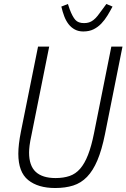

<svg xmlns="http://www.w3.org/2000/svg" viewBox="-20 -932 635 964"><path d="M227 -698 138 -254Q131 -222 128.5 -201.5Q126 -181 126 -166Q126 -100 159.5 -69Q193 -38 259 -38Q299 -38 329.5 -48.5Q360 -59 382.5 -85Q405 -111 422 -154.5Q439 -198 452 -263L539 -698H595L507 -258Q491 -179 469 -127Q447 -75 417 -44Q387 -13 347.5 -0.5Q308 12 257 12Q171 12 121.5 -28Q72 -68 72 -160Q72 -206 85 -271L171 -698ZM398 -774Q374 -774 355.5 -784Q337 -794 324 -811Q311 -828 302.5 -850.5Q294 -873 288 -899L321 -912L330 -885Q344 -848 358.5 -832Q373 -816 402 -816Q416 -816 427 -819.5Q438 -823 448.5 -831Q459 -839 470 -852.5Q481 -866 495 -886L514 -912L545 -899Q533 -876 519.5 -854Q506 -832 489 -814Q472 -796 450 -785Q428 -774 398 -774Z"/></svg>

Font: IBM Plex Sans Condensed Light
Style: Italic
Weight: 300
Width: 3
Italic angle: -11°
Designer: Mike Abbink, Paul van der Laan, Pieter van Rosmalen
Foundry: Bold Monday
Version: Version 1.3